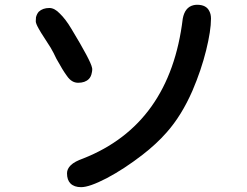

<svg xmlns="http://www.w3.org/2000/svg" viewBox="-20 -731 1040 810"><path d="M870.1 -652.3Q870.1 -601.6 849.6 -518.6Q829.1 -435.5 792 -348.6Q746.1 -243.2 682.6 -171.9Q639.6 -123 580.1 -77.1Q502.9 -17.6 430.7 20.5Q357.4 58.6 322.3 58.6Q293 58.6 277.3 43Q262.7 28.3 262.7 0Q262.7 -18.6 278.8 -34.2Q294.9 -49.8 331.1 -62.5Q697.3 -207 751 -652.3Q759.8 -700.2 795.9 -709Q803.7 -710.9 811.5 -710.9Q850.6 -710.9 863.3 -683.6Q870.1 -670.9 870.1 -652.3ZM368.2 -445.3Q369.1 -443.4 369.1 -437.5Q369.1 -431.6 367.2 -423.8Q364.3 -407.2 354.5 -397.5Q338.9 -381.8 309.6 -381.8Q282.2 -381.8 262.7 -410.2Q245.1 -433.6 217.8 -483.4Q217.8 -483.4 217.8 -483.4Q206.1 -508.8 193.4 -530.3Q159.2 -583 153.3 -592.8Q147.5 -602.5 143.6 -609.4Q130.9 -631.8 130.9 -641.1Q130.9 -650.4 131.8 -658.2Q135.7 -672.9 143.6 -681.6Q160.2 -697.3 188.5 -697.3Q210 -697.3 232.4 -673.8Q256.8 -650.4 281.2 -609.4Q363.3 -473.6 368.2 -445.3Z"/></svg>

Font: FakePearl
Style: SemiBold
Weight: 400
Version: Version 1.2